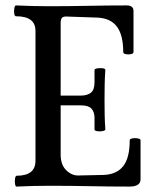

<svg xmlns="http://www.w3.org/2000/svg" viewBox="-20 -686 561 709"><path d="M41 3Q37 3 35.5 -7Q34 -17 35.5 -26.5Q37 -36 41 -37Q111 -37 111 -92V-572Q111 -626 39 -626Q34 -626 32.5 -636Q31 -646 33 -656Q35 -666 39 -666Q100 -663 160 -663Q232 -663 304 -664.5Q376 -666 448 -666Q473 -666 473 -645V-494Q473 -488 463.5 -486Q454 -484 444.5 -486Q435 -488 435 -494Q435 -557 411.5 -588Q388 -619 339 -621L224 -625Q212 -625 208 -619Q204 -613 204 -601V-333H278Q302 -333 315.5 -343.5Q329 -354 329 -382V-427Q329 -432 339 -433.5Q349 -435 359 -434Q369 -433 369 -427Q367 -400 366.5 -372.5Q366 -345 366 -318Q366 -290 366.5 -263Q367 -236 369 -208Q369 -204 359 -202Q349 -200 339 -201.5Q329 -203 329 -208V-251Q329 -272 318 -284.5Q307 -297 278 -297H204V-115Q204 -78 224 -58Q244 -38 268 -38L363 -40Q411 -42 435 -72.5Q459 -103 459 -168Q459 -173 469 -175Q479 -177 489 -175Q499 -173 499 -168V-24Q499 3 458 3Q385 3 311 1.5Q237 0 164 0Q102 0 41 3Z"/></svg>

Font: Junicode Two Beta Condensed Medium
Style: Regular
Weight: 500
Width: 3
Designer: Peter S. Baker
Foundry: Briery Creek Software
Version: Version 1.053; ttfautohint (v1.8.4)